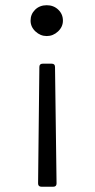

<svg xmlns="http://www.w3.org/2000/svg" viewBox="-20 -728 363 736"><path d="M159.2 -708Q185.5 -708 203.4 -690.9Q221.2 -673.8 221.2 -648.9Q221.2 -625 202.4 -607.4Q183.6 -589.8 159.2 -589.8Q134.8 -589.8 116 -607.4Q97.2 -625 97.2 -648.9Q97.2 -673.8 114.7 -690.9Q132.3 -708 159.2 -708ZM126 -24.9 130.9 -471.2Q130.9 -483.9 144 -483.9H178.2Q190.9 -483.9 190.9 -471.2L196.8 -24.9Q196.8 -12.2 184.1 -12.2H139.2Q126 -12.2 126 -24.9Z"/></svg>

Font: Barlow
Style: Regular
Weight: 400
Designer: Jeremy Tribby
Foundry: Jeremy Tribby
Version: Version 1.101